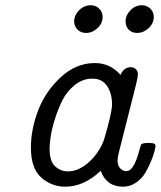

<svg xmlns="http://www.w3.org/2000/svg" viewBox="-20 -703 610 728"><path d="M97.2 -144Q97.2 -211.9 124.5 -283.9Q151.9 -356 210 -409.9Q268.1 -463.9 339.8 -463.9Q397.9 -463.9 437 -418.9Q449.2 -447.8 475.1 -448.2Q487.3 -448.2 495.1 -440.7Q502.9 -433.1 502.9 -420.9Q502.9 -412.1 496.1 -383.8L431.2 -127Q426.3 -109.9 425.8 -94.2Q425.8 -74.2 436.3 -64.2Q446.8 -54.2 458 -54.2Q475.1 -54.2 487.1 -76.2Q499 -98.1 506.1 -125Q513.2 -151.9 515.1 -154.8Q519 -160.6 541 -161.1Q559.1 -161.1 564.5 -158.4Q569.8 -155.8 569.8 -148.9Q569.8 -146 566.4 -131.6Q563 -117.2 553.5 -93.5Q543.9 -69.8 531 -47.9Q518.1 -25.9 495.6 -10.5Q473.1 4.9 446.8 4.9Q383.8 4.9 361.8 -55.2Q297.9 4.9 227.1 4.9Q176.3 4.9 136.7 -29.5Q97.2 -64 97.2 -144ZM168 -140.1Q168 -91.3 189 -72.3Q210 -53.2 237.8 -53.2Q277.8 -53.2 316.4 -87.6Q355 -122.1 374 -171.9Q404.8 -274.9 404.8 -308.1Q404.8 -347.2 386.5 -376Q368.2 -404.8 330.1 -404.8Q293.9 -404.8 263.9 -380.9Q233.9 -356.9 217 -323.5Q200.2 -290 188 -251Q175.8 -211.9 171.9 -183.6Q168 -155.3 168 -140.1ZM261.2 -622.1Q261.2 -645 280 -664.1Q298.8 -683.1 324.2 -683.1Q342.3 -683.1 355.7 -670.7Q369.1 -658.2 369.1 -639.2Q369.1 -614.3 349.6 -596.2Q330.1 -578.1 306.2 -578.1Q286.1 -578.1 273.7 -591.1Q261.2 -604 261.2 -622.1ZM456.1 -622.1Q456.1 -645 474.6 -664.1Q493.2 -683.1 518.1 -683.1Q536.1 -683.1 549.6 -670.7Q563 -658.2 563 -639.2Q563 -614.3 543.5 -596.2Q523.9 -578.1 500 -578.1Q480 -578.1 468 -590.6Q456.1 -603 456.1 -622.1Z"/></svg>

Font: CMU Concrete
Style: Italic
Weight: 500
Italic angle: -14.04°
Version: Version 0.7.0